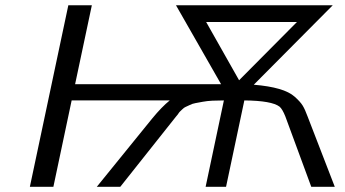

<svg xmlns="http://www.w3.org/2000/svg" viewBox="-20 -714 1317 734"><path d="M94.2 0 241.2 -693.8H331.1L267.1 -392.1H825.2L652.8 -693.8H1252L950.2 -390.1Q1008.3 -385.3 1047.1 -374Q1085.9 -362.8 1106.9 -344Q1127.9 -325.2 1137 -310.5Q1146 -295.9 1155.8 -269L1259.8 0H1169.9L1070.8 -269Q1059.6 -296.9 1048.8 -306.2Q1019 -329.1 914.1 -330.1L844.2 0H766.1L835.9 -330.1Q812 -330.1 792 -329.1Q772 -328.1 755.4 -325Q738.8 -321.8 727.3 -319.8Q715.8 -317.9 705.3 -312.5Q694.8 -307.1 689.5 -305.2Q684.1 -303.2 676.5 -295.7Q668.9 -288.1 667.5 -287.1Q666 -286.1 659.2 -275.9L651.9 -267.1L439.9 0H350.1L562 -261.2Q598.1 -305.2 628.9 -330.1H253.9L184.1 0ZM768.1 -629.9 894 -407.2 1115.2 -629.9Z"/></svg>

Font: CMU Sans Serif
Style: Oblique
Weight: 500
Italic angle: -12°
Version: Version 0.7.0